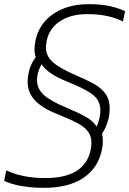

<svg xmlns="http://www.w3.org/2000/svg" viewBox="-44 -734 622 924"><path d="M-24 136 -14 86Q66 123 174 123Q363 123 392 -11Q396 -28 396 -47Q396 -79 379.5 -101Q363 -123 330.5 -140.5Q298 -158 239 -182Q161 -212 125 -250Q89 -288 89 -341Q89 -358 94 -385Q103 -426 128 -459Q122 -477 122 -497Q122 -515 127 -540Q144 -620 212.5 -667Q281 -714 384 -714Q436 -714 477.5 -706Q519 -698 558 -680L548 -631Q509 -649 468.5 -657.5Q428 -666 376 -666Q296 -666 244.5 -631.5Q193 -597 181 -539Q177 -517 177 -507Q177 -465 209.5 -435.5Q242 -406 321 -372Q381 -346 413 -327.5Q445 -309 464.5 -281.5Q484 -254 484 -213Q484 -187 479 -166Q471 -128 447 -90Q451 -75 451 -54Q451 -31 446 -11Q427 76 356 123Q285 170 166 170Q110 170 58.5 161Q7 152 -24 136ZM435 -168Q439 -185 439 -203Q439 -249 404 -277Q369 -305 285 -339Q185 -378 156 -425Q144 -403 138 -381Q134 -359 134 -350Q134 -307 167 -277Q200 -247 276 -216Q335 -191 369.5 -171.5Q404 -152 421 -125Q430 -143 435 -168Z"/></svg>

Font: Prompt ExtraLight
Style: Italic
Weight: 275
Italic angle: -12°
Designer: Katatrad Team
Foundry: CadsonDemak
Version: Version 1.000